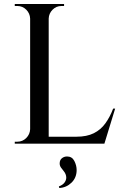

<svg xmlns="http://www.w3.org/2000/svg" viewBox="-20 -720 620 962"><path d="M224 -700V0H131V-700ZM492 -35 500 0H221V-35ZM557 -176 503 0H327L363 -35Q415 -35 450 -52.5Q485 -70 508 -102Q531 -134 547 -176ZM134 -73V0H54V-10Q54 -10 60.5 -10Q67 -10 67 -10Q93 -10 111.5 -28.5Q130 -47 131 -73ZM134 -627H131Q130 -653 111.5 -671.5Q93 -690 67 -690Q67 -690 60.5 -690Q54 -690 54 -690V-700H134ZM221 -627V-700H301V-690Q300 -690 294 -690Q288 -690 288 -690Q262 -690 243.5 -671.5Q225 -653 224 -627ZM279 99Q279 82 290 73Q301 64 316 64Q341 64 352.5 86.5Q364 109 364 132Q364 170 338.5 195Q313 220 277 222L275 214Q294 207 303 195Q312 183 312 170Q312 161 308.5 152.5Q305 144 299 137Q292 129 285.5 119.5Q279 110 279 99Z"/></svg>

Font: Cinzel Eorzea
Style: Regular
Weight: 500
Designer: Natanael Gama
Version: Version 2.000